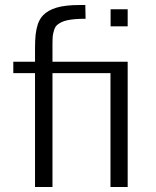

<svg xmlns="http://www.w3.org/2000/svg" viewBox="-20 -748 625 768"><path d="M120.1 -455.6H33.2V-501H120.1V-556.2Q120.1 -587.9 122.6 -610.1Q125 -632.3 131.8 -652.8Q139.2 -672.9 151.9 -686.5Q171.4 -707 206.3 -717.5Q241.2 -728 299.8 -728H321.3L322.3 -672.9Q298.3 -672.9 280.5 -671.4Q262.7 -669.9 249.3 -667Q235.8 -664.1 226.3 -659.4Q216.8 -654.8 209.5 -648.9Q201.2 -642.1 196.8 -628.9Q192.4 -615.7 190.9 -603Q190.4 -596.7 190.2 -588.4Q189.9 -580.1 189.9 -569.3V-501H490.7V0H421.9V-455.6H189.9V0H120.1ZM422.4 -710.9H490.7V-642.6H422.4Z"/></svg>

Font: Ride Light
Style: Regular
Weight: 300
Version: Version 3.000